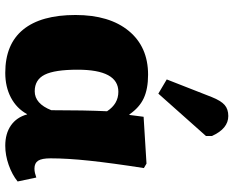

<svg xmlns="http://www.w3.org/2000/svg" viewBox="-99 -775 888 730"><g transform="rotate(90 345.0 -410.0)"><path d="M257 14Q148 14 92.5 -54Q37 -122 37 -253Q37 -382 97.5 -455.5Q158 -529 264 -529Q318 -529 353.5 -512.5Q389 -496 415 -458H417L424 -512L602 -523L619 -513Q600 -391 591 -306.5Q582 -222 582 -158Q582 -125 591 -111Q600 -97 621 -97Q630 -97 638 -99Q646 -101 655 -104L670 -33Q644 -12 607 1Q570 14 534 14Q488 14 457 -7.5Q426 -29 415 -69H414Q392 -29 351 -7.5Q310 14 257 14ZM327 -98Q374 -98 399 -161Q399 -226 400 -278Q401 -330 403 -373Q375 -416 329 -416Q245 -416 245 -261Q245 -174 264 -136Q283 -98 327 -98ZM336 -568 282 -600 349 -771Q363 -806 379 -820Q395 -834 421 -834Q469 -834 497 -772V-749Z"/></g></svg>

Font: Literata 12pt ExtraBold
Style: Regular
Weight: 800
Designer: Latin by Veronika Burian and Jose Scaglione. Greek by Irene Vlachou. Cyrillic by Vera Evstafieva.
Foundry: TypeTogether
Version: Version 3.002